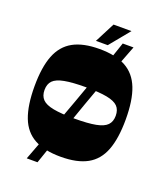

<svg xmlns="http://www.w3.org/2000/svg" viewBox="-172 -999 1037 1206"><g transform="rotate(20 347.0 -396.0)"><path d="M347 10Q238 10 170.5 -27Q103 -64 72.5 -143.5Q42 -223 42 -350Q42 -478 73 -557Q104 -636 171 -673Q238 -710 347 -710Q456 -710 523 -673Q590 -636 621 -557Q652 -478 652 -350Q652 -223 621.5 -143.5Q591 -64 524 -27Q457 10 347 10ZM347 -245Q437 -245 489 -255Q541 -265 563 -288Q585 -311 585 -350Q585 -390 563 -412.5Q541 -435 489 -445Q437 -455 347 -455Q258 -455 205.5 -445Q153 -435 131 -412.5Q109 -390 109 -350Q109 -311 131 -288Q153 -265 205.5 -255Q258 -245 347 -245ZM151 92Q190 -10 232 -122.5Q274 -235 315.5 -350Q357 -465 397 -577.5Q437 -690 471 -792H543Q503 -690 460.5 -577.5Q418 -465 377 -350Q336 -235 297 -122.5Q258 -10 223 92ZM307 -750 376 -884H496L386 -750Z"/></g></svg>

Font: Ojuju ExtraBold
Style: Regular
Weight: 800
Designer: Chisaokwu Joboson, Mirko Velimirovic
Foundry: Udi Foundry
Version: Version 1.000